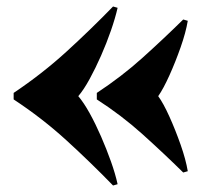

<svg xmlns="http://www.w3.org/2000/svg" viewBox="-20 -555 654 591"><path d="M328 -535 342 -531Q335 -500 321.5 -461Q308 -422 291 -383.5Q274 -345 256 -312Q238 -279 221 -259Q238 -239 256 -206.5Q274 -174 291 -135Q308 -96 321.5 -58Q335 -20 342 12L328 16Q258 -56 184 -123.5Q110 -191 22 -249V-269Q110 -328 184 -395.5Q258 -463 328 -535ZM544 -495 558 -491Q552 -455 536 -409.5Q520 -364 501.5 -323Q483 -282 467 -259Q483 -237 501.5 -196Q520 -155 536 -109.5Q552 -64 558 -28L544 -24Q483 -84 418.5 -142Q354 -200 278 -249V-269Q354 -319 418.5 -377Q483 -435 544 -495Z"/></svg>

Font: Playfair Display Black
Style: Regular
Weight: 900
Designer: Claus Eggers Sørensen
Foundry: Claus Eggers Sørensen
Version: Version 1.203